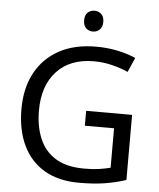

<svg xmlns="http://www.w3.org/2000/svg" viewBox="-61 -967 849 1028"><g transform="rotate(5 364.0 -452.5)"><path d="M407 -377H654V-27Q596 -8 537 1Q478 10 403 10Q292 10 216 -34.5Q140 -79 100.5 -161.5Q61 -244 61 -357Q61 -469 105 -551Q149 -633 231.5 -678.5Q314 -724 431 -724Q491 -724 544.5 -713Q598 -702 644 -682L610 -604Q572 -621 524.5 -633Q477 -645 426 -645Q298 -645 226.5 -568Q155 -491 155 -357Q155 -272 182.5 -206.5Q210 -141 269 -104.5Q328 -68 424 -68Q471 -68 504 -73Q537 -78 564 -85V-297H407ZM406 -915Q426 -915 441.5 -901.5Q457 -888 457 -859Q457 -831 441.5 -817Q426 -803 406 -803Q384 -803 369 -817Q354 -831 354 -859Q354 -888 369 -901.5Q384 -915 406 -915Z"/></g></svg>

Font: Noto Sans Old North Arabian
Style: Regular
Weight: 400
Designer: Monotype Design Team
Foundry: Monotype Imaging Inc.
Version: Version 2.001; ttfautohint (v1.8.4.7-5d5b)